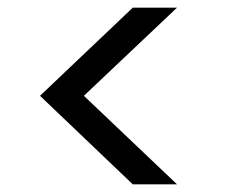

<svg xmlns="http://www.w3.org/2000/svg" viewBox="-20 -615 595 499"><path d="M325 -136 84 -366 325 -595H440L198 -366L440 -136Z"/></svg>

Font: DVN-Poppins
Style: Regular
Weight: 400
Designer: Ninad Kale (Devanagari), Jonny Pinhorn (Latin)
Foundry: Indian Type Foundry
Version: 4.004